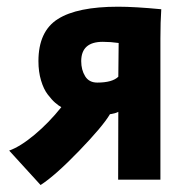

<svg xmlns="http://www.w3.org/2000/svg" viewBox="-20 -525 558 561"><path d="M159.2 -211.9Q150.9 -216.3 141.1 -224.9Q131.3 -233.4 119.4 -249Q107.4 -264.6 99.9 -290Q92.3 -315.4 92.3 -346.2Q92.3 -433.6 149.2 -469.5Q206.1 -505.4 325.2 -505.4Q374 -505.4 451.2 -498Q448.7 -460.9 448.7 -412.6V0H325.2L325.7 -198.2Q321.3 -195.8 315.2 -194.1Q309.1 -192.4 305.2 -191.9L301.3 -191.4Q280.3 -155.8 210.7 -83.7Q141.1 -11.7 98.6 15.6L6.8 -85Q39.6 -96.7 81.3 -131.6Q123 -166.5 159.2 -211.9ZM217.3 -346.2Q217.3 -320.8 228.8 -302.2Q240.2 -283.7 264.2 -283.7Q308.1 -283.7 325.7 -300.8L326.7 -399.4Q303.2 -402.8 280.3 -402.8Q217.3 -402.8 217.3 -346.2Z"/></svg>

Font: Fantasque Sans Mono
Style: Bold
Weight: 700
Monospace: yes
Designer: Jany Belluz
Version: Version 1.8.0 ; ttfautohint (v1.8.2)